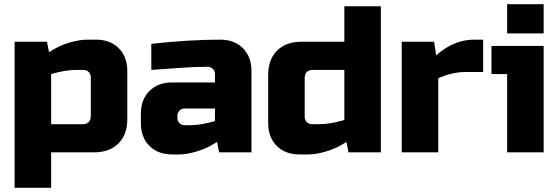

<svg xmlns="http://www.w3.org/2000/svg" viewBox="-20 -730 2675 920"><path d="M345 -395Q292 -395 225 -375V-135H375Q415 -135 415 -175V-360Q415 -375 405 -385Q395 -395 380 -395ZM225 0V170H50V-530H205L215 -480Q262 -511 311.5 -525.5Q361 -540 395 -540H440Q508 -540 549 -499Q590 -458 590 -390V-160Q590 -85 547.5 -42.5Q505 0 430 0Z M890 -130Q943 -130 1010 -150V-210H865Q850 -210 840 -200Q830 -190 830 -175V-165Q830 -150 840 -140Q850 -130 865 -130ZM705 -520Q888 -540 1035 -540Q1103 -540 1144 -499Q1185 -458 1185 -390V0H1030L1020 -50Q973 -19 923.5 -4.5Q874 10 840 10H805Q737 10 696 -31Q655 -72 655 -140V-185Q655 -253 696 -294Q737 -335 805 -335H1010V-375Q1010 -390 1000 -400Q990 -410 975 -410Q910 -410 831.5 -404Q753 -398 705 -395Z M1650 0 1640 -50Q1593 -19 1543.5 -4.5Q1494 10 1460 10H1415Q1347 10 1306 -31Q1265 -72 1265 -140V-370Q1265 -445 1307.5 -487.5Q1350 -530 1425 -530H1630V-700H1805V0ZM1510 -135Q1563 -135 1630 -155V-395H1480Q1440 -395 1440 -355V-170Q1440 -155 1450 -145Q1460 -135 1475 -135Z M2210 -385Q2147 -385 2080 -355V0H1905V-530H2060L2070 -465Q2156 -540 2250 -540H2295V-385Z M2585 -510V0H2410V-375H2335V-510ZM2410 -710H2585V-570H2410Z"/></svg>

Font: Russo One
Style: Regular
Weight: 400
Designer: Jovanny lemonad
Foundry: Jovanny Lemonad
Version: Version 1.001